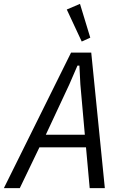

<svg xmlns="http://www.w3.org/2000/svg" viewBox="-51 -969 630 989"><path d="M411 0 392 -210H152L51 0H-31L315 -698H419L489 0ZM363 -534 358 -631H348L306 -534L185 -275H386ZM293 -920 361 -949 414 -775 370 -755Z"/></svg>

Font: IBM Plex Sans Condensed
Style: Italic
Weight: 400
Width: 3
Italic angle: -11°
Designer: Mike Abbink, Paul van der Laan, Pieter van Rosmalen
Foundry: Bold Monday
Version: Version 1.3